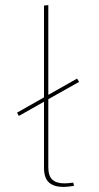

<svg xmlns="http://www.w3.org/2000/svg" viewBox="-20 -732 388 755"><path d="M268 -14 271 -1Q243 3 230 3Q192 3 172.5 -14.5Q153 -32 153 -72V-332L54 -276L47 -289L153 -349V-710L170 -712V-359L283 -423L291 -410L170 -342V-74Q170 -40 186 -25.5Q202 -11 233 -11Q249 -11 268 -14Z"/></svg>

Font: Ysabeau Infant Thin
Style: Regular
Weight: 200
Designer: Christian Thalmann (Catharsis Fonts)
Version: Version 0.003